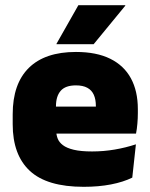

<svg xmlns="http://www.w3.org/2000/svg" viewBox="-20 -708 580 741"><path d="M303 13Q161.5 13 95.2 -48.5Q29 -110 29 -228.5V-267Q29 -384.5 91.2 -446Q153.5 -507.5 273 -507.5Q352.5 -507.5 405.5 -481.2Q458.5 -455 485.2 -405.8Q512 -356.5 512 -287V-271.5Q512 -251.5 510.2 -230.8Q508.5 -210 505 -192.5H346.5Q348.5 -223 349.2 -250Q350 -277 350 -298.5Q350 -324.5 342 -342.2Q334 -360 317 -369.2Q300 -378.5 273 -378.5Q232.5 -378.5 214.2 -357.5Q196 -336.5 196 -298V-253.5L197 -234.5V-203.5Q197 -188 202.5 -173.5Q208 -159 222.8 -147.8Q237.5 -136.5 264.8 -130Q292 -123.5 335.5 -123.5Q380 -123.5 422.5 -130.8Q465 -138 504.5 -151L490.5 -22.5Q456 -5.5 408.2 3.8Q360.5 13 303 13ZM122.5 -192.5V-296.5H469.5V-192.5ZM282.5 -688H463.5V-686L341.5 -537.5H198V-539Z"/></svg>

Font: Anek Tamil Medium ExtraBold
Style: Regular
Weight: 800
Version: Version 1.003